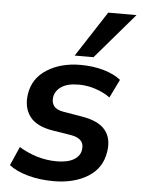

<svg xmlns="http://www.w3.org/2000/svg" viewBox="-54 -800 628 853"><g transform="rotate(5 260.0 -373.5)"><path d="M217 10Q155 10 102.5 -4.5Q50 -19 18 -44L55 -128Q90 -106 133.5 -92.5Q177 -79 223 -79Q272 -79 299.5 -95.5Q327 -112 331 -140Q339 -191 274 -201L193 -214Q120 -226 90.5 -266Q61 -306 70 -366Q81 -437 143 -476Q205 -515 292 -515Q348 -515 395 -501.5Q442 -488 472 -464L432 -382Q405 -402 367.5 -414.5Q330 -427 292 -427Q242 -427 215 -409Q188 -391 183 -363Q179 -339 191 -322.5Q203 -306 234 -301L317 -287Q392 -275 422.5 -237.5Q453 -200 443 -140Q432 -67 370 -28.5Q308 10 217 10ZM262 -554 394 -757H520L346 -554Z"/></g></svg>

Font: Mulish
Style: Bold Italic
Weight: 700
Italic angle: -9°
Designer: Vernon Adams
Foundry: Vernon Adams
Version: Version 3.603; ttfautohint (v1.8.3)